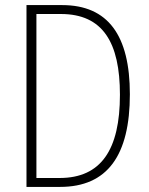

<svg xmlns="http://www.w3.org/2000/svg" viewBox="-20 -827 587 754"><path d="M490 -457C490 -687 405 -807 224 -807H84V-93H216C402 -93 490 -217 490 -457ZM451 -455C451 -239 377 -128 214 -128H123V-772H219C384 -772 451 -660 451 -455Z"/></svg>

Font: Noto Sans Telugu UI Condensed ExtraLight
Style: Regular
Weight: 200
Width: 3
Designer: Jelle Bosma - Monotype Design Team
Foundry: Monotype Imaging Inc.
Version: Version 2.005